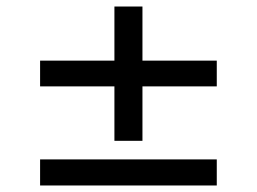

<svg xmlns="http://www.w3.org/2000/svg" viewBox="-20 -569 788 589"><path d="M331 -137V-304H103V-383H331V-549H417V-383H645V-304H417V-137ZM103 0V-80H645V0Z"/></svg>

Font: Nunito Sans 10pt Expanded SemiBold
Style: Regular
Weight: 600
Width: 7
Designer: Vernon Adams
Foundry: Vernon Adams
Version: Version 3.101;gftools[0.9.27]